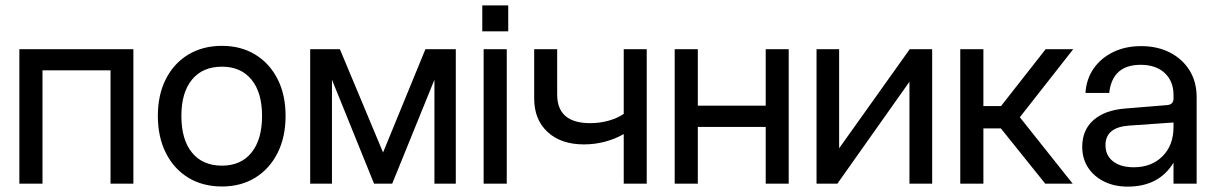

<svg xmlns="http://www.w3.org/2000/svg" viewBox="-20 -683 4522 714"><path d="M52 -500H476V0H391V-421.5H138V0H52Z M567 -252Q567 -330.5 596.8 -389Q626.5 -447.5 680.2 -480Q734 -512.5 805.5 -512.5Q876 -512.5 929.2 -480Q982.5 -447.5 1012.2 -389Q1042 -330.5 1042 -252Q1042 -173.5 1012.2 -114.2Q982.5 -55 929.2 -22.2Q876 10.5 805.5 10.5Q734 10.5 680.2 -22.2Q626.5 -55 596.8 -114.2Q567 -173.5 567 -252ZM954.5 -252Q954.5 -339 915.2 -387Q876 -435 805.5 -435Q733.5 -435 694 -387Q654.5 -339 654.5 -252Q654.5 -164 694 -115.5Q733.5 -67 805.5 -67Q876 -67 915.2 -115.5Q954.5 -164 954.5 -252Z M1438.5 0H1371L1214.5 -386.5V0H1133.5V-500H1244L1404.5 -116L1562 -500H1675V0H1595.5V-386.5Z M1773.5 -663H1870V-566.5H1773.5ZM1778.5 -500H1864.5V0H1778.5Z M2052 -331.5Q2052 -225 2175 -225Q2210 -225 2243.2 -234.2Q2276.5 -243.5 2299.5 -259.5V-500H2385V0H2299.5V-184.5Q2268.5 -166.5 2230.2 -156.2Q2192 -146 2151.5 -146Q2066.5 -146 2016.5 -192Q1966.5 -238 1966.5 -317V-500H2052Z M2489 -500H2575V-290H2827.5V-500H2913V0H2827.5V-211H2575V0H2489Z M3100.5 -500V-131.5L3363 -500H3446.5V0H3362V-379L3094 0H3016.5V-500Z M3551 -500H3637V-288.5H3702.5L3868.5 -500H3971L3772.5 -247L3969 0H3867L3702 -205.5H3637V0H3551Z M4430 -322.5V0H4344V-78Q4290 11 4173.5 11Q4124 11 4085.8 -8Q4047.5 -27 4026 -60.2Q4004.5 -93.5 4004.5 -137Q4004.5 -199.5 4046.5 -236.5Q4088.5 -273.5 4165 -279.5L4318.5 -292Q4344 -293.5 4344 -316.5V-330Q4344 -381 4311.2 -411.5Q4278.5 -442 4222 -442Q4116.5 -442 4105 -337.5H4016.5Q4020 -389.5 4047.2 -428.5Q4074.5 -467.5 4120 -489.5Q4165.5 -511.5 4223.5 -511.5Q4284.5 -511.5 4331 -487.5Q4377.5 -463.5 4403.8 -421Q4430 -378.5 4430 -322.5ZM4091 -143Q4091 -105 4119.2 -83Q4147.5 -61 4196 -61Q4262.5 -61 4303.2 -102Q4344 -143 4344 -210.5V-227.5L4179.5 -216Q4091 -210 4091 -143Z"/></svg>

Font: Overused Grotesk
Style: Regular
Weight: 450
Version: Version 0.004